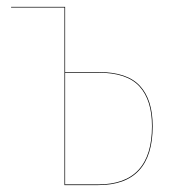

<svg xmlns="http://www.w3.org/2000/svg" viewBox="-20 -537 508 557"><path d="M265.1 -328.1Q349.1 -328.1 386 -287.8Q422.9 -247.6 422.9 -170.9Q422.9 0 265.1 0H167V-515.1H12.2V-517.1H168.9V-328.1ZM265.1 -2Q420.9 -2 420.9 -170.9Q420.9 -246.6 384.5 -286.4Q348.1 -326.2 265.1 -326.2H168.9V-2Z"/></svg>

Font: Fira Sans Compressed Two
Style: Regular
Weight: 100
Width: 1
Designer: Carrois Corporate & Edenspiekermann AG
Foundry: Carrois Corporate GbR & Edenspiekermann AG
Version: Version 4.203;PS 004.203;hotconv 1.0.88;makeotf.lib2.5.64775